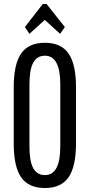

<svg xmlns="http://www.w3.org/2000/svg" viewBox="-20 -930 451 965"><path d="M206 15Q124 15 86.5 -38.5Q49 -92 49 -209V-491Q49 -608 86.5 -661.5Q124 -715 206 -715Q287 -715 324.5 -661Q362 -607 362 -491V-209Q362 -93 324.5 -39Q287 15 206 15ZM206 -50Q283 -50 283 -194V-506Q283 -650 206 -650Q166 -650 147 -615Q128 -580 128 -506V-194Q128 -120 147 -85Q166 -50 206 -50ZM214 -910 306 -794 282 -760 205 -830 128 -760 105 -794 195 -910Z"/></svg>

Font: Pathway Gothic One
Style: Regular
Weight: 400
Version: Version 1.003; ttfautohint (v1.8.4.7-5d5b);gftools[0.9.26]